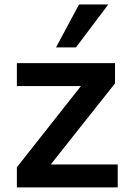

<svg xmlns="http://www.w3.org/2000/svg" viewBox="-20 -813 559 833"><path d="M490.7 0V-99.6H200.2L479 -451.2V-539.1H53.2V-439.5H331.1L53.2 -87.4V0ZM309.6 -607.4 449.7 -793.5H322.8L223.1 -607.4Z"/></svg>

Font: Winston SemiBold
Style: Regular
Weight: 600
Designer: Vernon Adams, Kim Jin-seong, David Berlow, Cristiano Sobral
Foundry: The Winston Project Authors
Version: Version 3.004